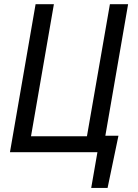

<svg xmlns="http://www.w3.org/2000/svg" viewBox="-20 -731 661 922"><path d="M548.8 -79.1 496.6 171.4H418L447.8 0H390.6L404.3 -79.1ZM27.8 0 150.9 -710.9H238.8L128.9 -76.7H397.5L507.8 -710.9H595.2L472.2 0Z"/></svg>

Font: Roboto Condensed
Style: Italic
Weight: 400
Italic angle: -12°
Designer: Christian Robertson
Foundry: Google
Version: Version 3.0